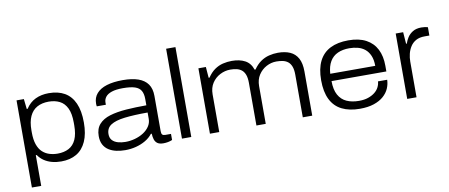

<svg xmlns="http://www.w3.org/2000/svg" viewBox="-75 -1035 3553 1521"><g transform="rotate(-10 1701.0 -274.0)"><path d="M75 175V-526H134L143 -445H150Q181 -493 228 -515.5Q275 -538 335 -538Q411 -538 463 -508Q515 -478 542.5 -416.5Q570 -355 570 -261Q570 -170 542.5 -109Q515 -48 464 -18Q413 12 341 12Q302 12 267.5 3Q233 -6 205 -24.5Q177 -43 157 -72H150V175ZM323 -54Q375 -54 413 -74Q451 -94 471 -138Q491 -182 491 -252V-274Q491 -347 470 -390.5Q449 -434 411 -453Q373 -472 323 -472Q269 -472 230 -450.5Q191 -429 170.5 -384.5Q150 -340 150 -271V-254Q150 -197 163.5 -158Q177 -119 201 -96.5Q225 -74 256.5 -64Q288 -54 323 -54Z M856 12Q818 12 784 4.5Q750 -3 723.5 -20Q697 -37 682 -65Q667 -93 667 -134Q667 -193 698.5 -228.5Q730 -264 786.5 -281Q843 -298 918.5 -303.5Q994 -309 1081 -309V-360Q1081 -401 1066.5 -426.5Q1052 -452 1017.5 -463.5Q983 -475 920 -475Q865 -475 831 -463.5Q797 -452 781.5 -432Q766 -412 766 -388V-369H693Q692 -374 691.5 -379Q691 -384 691 -391Q691 -439 719.5 -472Q748 -505 801.5 -521.5Q855 -538 931 -538Q1005 -538 1055 -520.5Q1105 -503 1131 -466.5Q1157 -430 1157 -371V-88Q1157 -68 1164 -60Q1171 -52 1188 -52H1234V-3Q1218 4 1199.5 7.5Q1181 11 1163 11Q1131 11 1114.5 -1Q1098 -13 1091.5 -33.5Q1085 -54 1084 -80H1077Q1054 -50 1018.5 -29.5Q983 -9 941.5 1.5Q900 12 856 12ZM869 -52Q907 -52 945 -62.5Q983 -73 1013.5 -92.5Q1044 -112 1062.5 -139.5Q1081 -167 1081 -200V-251Q970 -251 895.5 -242Q821 -233 783.5 -208.5Q746 -184 746 -136Q746 -105 763 -86.5Q780 -68 808.5 -60Q837 -52 869 -52Z M1313 0V-723H1388V0Z M1538 0V-526H1598L1605 -438H1612Q1638 -477 1669.5 -499Q1701 -521 1736.5 -529.5Q1772 -538 1808 -538Q1871 -538 1914 -515Q1957 -492 1975 -438H1982Q2008 -476 2039.5 -498Q2071 -520 2107 -529Q2143 -538 2179 -538Q2236 -538 2276.5 -520Q2317 -502 2339 -462Q2361 -422 2361 -355V0H2285V-343Q2285 -384 2275 -409.5Q2265 -435 2247.5 -448.5Q2230 -462 2206.5 -467Q2183 -472 2155 -472Q2113 -472 2074.5 -451.5Q2036 -431 2011.5 -393.5Q1987 -356 1987 -303V0H1912V-343Q1912 -384 1902 -409.5Q1892 -435 1874.5 -448.5Q1857 -462 1833.5 -467Q1810 -472 1784 -472Q1741 -472 1701.5 -451.5Q1662 -431 1637.5 -393.5Q1613 -356 1613 -303V0Z M2743 12Q2659 12 2599.5 -17.5Q2540 -47 2509.5 -108.5Q2479 -170 2479 -263Q2479 -356 2509.5 -417Q2540 -478 2599.5 -508Q2659 -538 2745 -538Q2831 -538 2887.5 -507.5Q2944 -477 2972 -421.5Q3000 -366 3000 -290V-243H2559Q2559 -174 2582.5 -131.5Q2606 -89 2648 -70Q2690 -51 2747 -51Q2790 -51 2821.5 -62Q2853 -73 2875 -90.5Q2897 -108 2908.5 -131Q2920 -154 2921 -177H2995Q2994 -141 2979.5 -107.5Q2965 -74 2934.5 -47Q2904 -20 2856.5 -4Q2809 12 2743 12ZM2559 -302H2921Q2921 -351 2906.5 -384.5Q2892 -418 2867.5 -438Q2843 -458 2810.5 -466.5Q2778 -475 2742 -475Q2689 -475 2649 -457Q2609 -439 2586 -400.5Q2563 -362 2559 -302Z M3125 0V-526H3185L3192 -432H3198Q3205 -455 3220.5 -479.5Q3236 -504 3263.5 -521Q3291 -538 3333 -538Q3348 -538 3362 -536Q3376 -534 3385 -531V-464H3347Q3305 -464 3277 -448.5Q3249 -433 3232 -406.5Q3215 -380 3207.5 -349Q3200 -318 3200 -287V0Z"/></g></svg>

Font: Archivo SemiExpanded Light
Style: Regular
Weight: 300
Width: 6
Designer: Hector Gatti
Foundry: Omnibus-Type
Version: Version 2.001